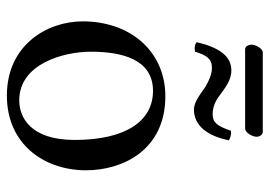

<svg xmlns="http://www.w3.org/2000/svg" viewBox="-130 -624 765 544"><g transform="rotate(90 252.0 -352.5)"><path d="M344 -665C357 -665 368 -686 368 -698C368 -704 364 -715 354 -715H129C118 -715 107 -695 107 -683C107 -676 111 -665 120 -665ZM304 -573C285 -573 268 -580 252 -592C232 -606 210 -626 180 -626C137 -626 114 -587 100 -528C106 -522 116 -521 127 -523C137 -556 147 -571 173 -571C190 -571 209 -563 227 -552C248 -538 269 -520 291 -520C337 -520 366 -559 378 -619C372 -623 362 -626 351 -625C337 -583 326 -573 304 -573ZM41 -205C41 -103 109 10 251 10C315.4 10 363.8 -12.7 397.9 -46C442.7 -89.8 463 -152.7 463 -214C463 -318 406 -439 253 -439C187.2 -439 132.9 -412 96.3 -369C60 -326.4 41 -268.2 41 -205ZM238 -404C324 -404 377 -326 377 -182C377 -56 312 -25 265 -25C161 -25 127 -151 127 -228C127 -315 148 -404 238 -404Z"/></g></svg>

Font: Libertinus Math
Style: Regular
Weight: 400
Designer: Philipp H. Poll
Foundry: Khaled Hosny
Version: Version 6.2